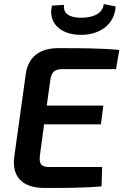

<svg xmlns="http://www.w3.org/2000/svg" viewBox="-20 -931 612 953"><path d="M382 -758C484 -758 550 -817 554 -899L495 -911C491 -869 450 -843 383 -843C324 -843 292 -864 298 -907L238 -903C218 -822 275 -758 382 -758ZM290 -588H556L572 -683C483 -692 372 -692 268 -692C173 -692 119 -644 108 -564L51 -154C38 -58 86 2 202 2C293 2 399 2 484 -6L487 -102H227C185 -102 173 -116 178 -159L199 -314H481L493 -407H212L229 -528C234 -573 250 -588 290 -588Z"/></svg>

Font: Exo 2 Semi Bold
Style: Italic
Weight: 600
Italic angle: -8°
Designer: Natanael Gama
Version: Version 1.001;PS 001.001;hotconv 1.0.88;makeotf.lib2.5.64775